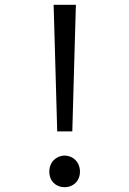

<svg xmlns="http://www.w3.org/2000/svg" viewBox="-20 -770 540 802"><path d="M219 -221H282L294 -646L297 -750H204L207 -646ZM250 12C285 12 314 -13 314 -53C314 -93 285 -120 250 -120C215 -120 186 -93 186 -53C186 -13 214 12 250 12Z"/></svg>

Font: Noto Sans Mono CJK HK
Style: Regular
Weight: 400
Designer: Ryoko NISHIZUKA 西塚涼子 (kana, bopomofo & ideographs); Paul D. Hunt (Latin, Greek & Cyrillic); Sandoll Communications 산돌커뮤니
Foundry: Adobe
Version: Version 2.004;hotconv 1.0.118;makeotfexe 2.5.65603